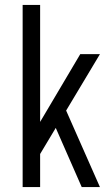

<svg xmlns="http://www.w3.org/2000/svg" viewBox="-20 -760 431 780"><path d="M94 -182 306 -540H386L120 -96ZM72 -740H143V0H72ZM190 -278 238 -335 386 0H312Z"/></svg>

Font: Pathway Extreme Condensed Light
Style: Regular
Weight: 300
Width: 3
Version: Version 1.001;gftools[0.9.26]